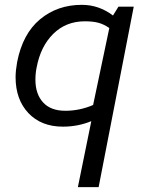

<svg xmlns="http://www.w3.org/2000/svg" viewBox="-20 -506 591 786"><path d="M43.8 -190Q43.8 -216.2 50 -251.2Q72.5 -367.5 143.8 -426.9Q215 -486.2 315 -486.2Q385 -486.2 442.5 -442.5L465 -478.8H527.5L383.8 260H298.8L353.8 -10Q298.8 12.5 237.5 12.5Q148.8 12.5 96.2 -43.1Q43.8 -98.8 43.8 -190ZM327.5 -418.8Q250 -418.8 198.1 -367.5Q146.2 -316.2 130 -230Q125 -206.2 125 -180Q125 -121.2 156.2 -86.9Q187.5 -52.5 247.5 -52.5Q306.2 -52.5 361.2 -76.2L427.5 -391.2Q406.2 -406.2 383.8 -412.5Q361.2 -418.8 327.5 -418.8Z"/></svg>

Font: Cambay
Style: Italic
Weight: 400
Italic angle: -11°
Designer: Pooja Saxena
Foundry: Pooja Saxena
Version: Version 1.019;PS 001.019;hotconv 1.0.70;makeotf.lib2.5.58329